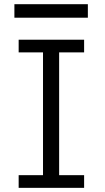

<svg xmlns="http://www.w3.org/2000/svg" viewBox="-20 -904 505 924"><path d="M384.8 -712.9V-651.9H264.6V-61H384.8V0H69.8V-61H187V-651.9H69.8V-712.9ZM49.3 -883.8H402.8V-818.8H49.3Z"/></svg>

Font: Lesson One Light
Style: Regular
Weight: 300
Designer: But Ko, Victor Gaultney, Annie Olsen, Julie Remington, Don Collingsworth, Eric Hays, Becca Hirsbrunner
Version: Version 1.100